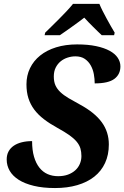

<svg xmlns="http://www.w3.org/2000/svg" viewBox="-20 -951 635 981"><path d="M261.2 9.8Q199.2 9.8 152.8 -1.5Q106.4 -12.7 75.7 -32.2Q44.9 -51.8 29.5 -78.4Q14.2 -105 14.2 -136.2Q14.2 -159.7 23.7 -177.2Q33.2 -194.8 50.5 -206.5Q67.9 -218.3 91.6 -224.1Q115.2 -230 144 -230Q144 -184.1 153.8 -150.4Q163.6 -116.7 181.2 -94.5Q198.7 -72.3 223.1 -61.5Q247.6 -50.8 276.9 -50.8Q305.2 -50.8 327.1 -58.8Q349.1 -66.9 364.5 -80.8Q379.9 -94.7 387.9 -113.5Q396 -132.3 396 -153.8Q396 -174.8 390.9 -192.4Q385.7 -210 372.1 -226.6Q358.4 -243.2 334.5 -260.3Q310.5 -277.3 272.9 -297.9Q233.9 -319.3 204.3 -342Q174.8 -364.7 155 -391.1Q135.3 -417.5 125.2 -449Q115.2 -480.5 115.2 -520Q115.2 -564.9 133.3 -602.5Q151.4 -640.1 185.1 -667.2Q218.8 -694.3 266.6 -709.2Q314.5 -724.1 374 -724.1Q429.7 -724.1 471.2 -715.3Q512.7 -706.5 540.3 -691.4Q567.9 -676.3 581.5 -655.8Q595.2 -635.3 595.2 -611.8Q595.2 -571.3 564.5 -548.1Q533.7 -524.9 463.9 -524.9Q463.9 -547.4 459.5 -571.8Q455.1 -596.2 443.8 -616.5Q432.6 -636.7 413.6 -649.9Q394.5 -663.1 365.2 -663.1Q345.2 -663.1 325.4 -656.7Q305.7 -650.4 290 -637.7Q274.4 -625 264.6 -605.7Q254.9 -586.4 254.9 -560.1Q254.9 -533.7 263.2 -515.1Q271.5 -496.6 288.1 -480.7Q304.7 -464.8 329.6 -450Q354.5 -435.1 388.2 -417Q463.9 -376 500 -326.4Q536.1 -276.9 536.1 -212.9Q536.1 -159.7 516.8 -118.2Q497.6 -76.7 461.7 -48.3Q425.8 -20 375 -5.1Q324.2 9.8 261.2 9.8ZM210.9 -784.2Q225.6 -798.3 244.1 -816.7Q262.7 -835 282.2 -854.5Q301.8 -874 320.3 -893.8Q338.9 -913.6 353 -931.2H487.8Q494.1 -915.5 503.9 -896Q513.7 -876.5 524.7 -856.4Q535.6 -836.4 546.4 -817.4Q557.1 -798.3 565.9 -784.2L563 -771H500Q491.2 -779.3 479.5 -790.5Q467.8 -801.8 455.6 -814Q443.4 -826.2 431.4 -838.4Q419.4 -850.6 410.6 -860.8Q397.5 -850.6 380.9 -838.4Q364.3 -826.2 347.2 -814Q330.1 -801.8 314 -790.5Q297.9 -779.3 285.6 -771H208Z"/></svg>

Font: Droid Serif
Style: Bold Italic
Weight: 700
Italic angle: -12°
Designer: Monotype Design team
Foundry: Monotype Imaging Inc.
Version: Version 1.03